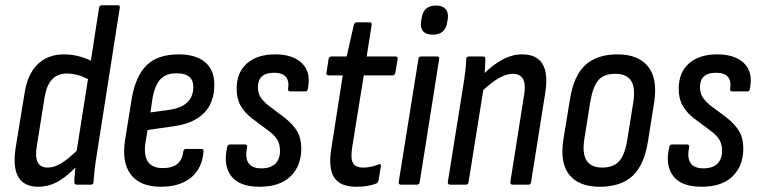

<svg xmlns="http://www.w3.org/2000/svg" viewBox="-20 -703 2891 731"><path d="M126 8Q16 8 40 -143L73 -345Q84 -420 123 -458Q162 -496 224 -496Q251 -496 277.5 -489.5Q304 -483 326 -472L357 -673Q359 -683 368 -683H429Q438 -683 436 -673L349 -118Q343 -82 340 -54.5Q337 -27 336 -11Q336 0 327 0H272Q263 0 263 -10Q263 -21 264.5 -36Q266 -51 267 -65Q230 -27 196.5 -9.5Q163 8 126 8ZM120 -146Q106 -65 162 -65Q186 -65 212.5 -81Q239 -97 272 -129L315 -402Q273 -423 234 -423Q165 -423 150 -334Z M592 8Q514 8 478.5 -38Q443 -84 456 -169L481 -324Q496 -414 538.5 -455Q581 -496 660 -496Q725 -496 760.5 -466.5Q796 -437 796 -381Q796 -312 756 -272Q716 -232 639 -222L542 -208L534 -162Q519 -63 600 -63Q671 -63 678 -127Q680 -136 688 -136H746Q756 -136 755 -127Q750 -62 707.5 -27Q665 8 592 8ZM553 -275 626 -285Q716 -299 716 -372Q716 -424 652 -424Q612 -424 590.5 -401Q569 -378 560 -325Z M968 8Q891 8 860 -33Q829 -74 845 -143Q847 -153 856 -153H912Q922 -153 921 -143Q904 -62 975 -62Q1010 -62 1028 -79.5Q1046 -97 1046 -128Q1046 -152 1037.5 -168Q1029 -184 1008 -201L941 -251Q912 -273 896.5 -300Q881 -327 881 -365Q881 -427 920 -461.5Q959 -496 1028 -496Q1095 -496 1130 -462Q1165 -428 1152 -365Q1151 -355 1143 -355H1085Q1075 -355 1077 -365Q1086 -426 1023 -426Q962 -426 962 -371Q962 -350 970.5 -335.5Q979 -321 1001 -302L1065 -254Q1097 -228 1112 -202Q1127 -176 1127 -137Q1127 -72 1086.5 -32Q1046 8 968 8Z M1337 8Q1274 8 1251.5 -28.5Q1229 -65 1242 -141L1285 -416H1232Q1221 -416 1223 -426L1231 -479Q1233 -488 1242 -488H1300L1327 -608Q1330 -618 1338 -618H1387Q1397 -618 1395 -608L1376 -488H1485Q1496 -488 1494 -478L1485 -426Q1483 -416 1474 -416H1365L1321 -143Q1314 -99 1324 -82Q1334 -65 1363 -65Q1379 -65 1394 -68.5Q1409 -72 1421 -77Q1432 -81 1430 -69L1421 -15Q1419 -7 1412 -4Q1381 8 1337 8Z M1507 0Q1497 0 1498 -10L1573 -478Q1574 -488 1583 -488H1644Q1654 -488 1652 -478L1578 -10Q1576 0 1568 0ZM1628 -571Q1577 -571 1583 -621L1585 -632Q1591 -682 1640 -682Q1664 -682 1676 -669Q1688 -656 1685 -632L1683 -621Q1677 -571 1628 -571Z M1694 0Q1684 0 1685 -10L1742 -366Q1748 -402 1751.5 -431Q1755 -460 1755 -478Q1756 -488 1766 -488H1819Q1828 -488 1828 -479Q1828 -468 1827 -453.5Q1826 -439 1825 -425Q1860 -459 1895.5 -477.5Q1931 -496 1968 -496Q2079 -496 2056 -350L2002 -10Q2001 0 1992 0H1932Q1922 0 1923 -10L1976 -345Q1988 -422 1932 -422Q1886 -422 1820 -360L1764 -10Q1763 0 1754 0Z M2264 8Q2184 8 2147.5 -37.5Q2111 -83 2125 -172L2150 -325Q2164 -414 2208 -455Q2252 -496 2331 -496Q2409 -496 2446.5 -451Q2484 -406 2471 -316L2447 -165Q2433 -75 2388.5 -33.5Q2344 8 2264 8ZM2273 -65Q2315 -65 2337 -89Q2359 -113 2368 -169L2391 -313Q2400 -370 2382.5 -396Q2365 -422 2323 -422Q2280 -422 2259 -398.5Q2238 -375 2228 -319L2205 -175Q2187 -65 2273 -65Z M2651 8Q2574 8 2543 -33Q2512 -74 2528 -143Q2530 -153 2539 -153H2595Q2605 -153 2604 -143Q2587 -62 2658 -62Q2693 -62 2711 -79.5Q2729 -97 2729 -128Q2729 -152 2720.5 -168Q2712 -184 2691 -201L2624 -251Q2595 -273 2579.5 -300Q2564 -327 2564 -365Q2564 -427 2603 -461.5Q2642 -496 2711 -496Q2778 -496 2813 -462Q2848 -428 2835 -365Q2834 -355 2826 -355H2768Q2758 -355 2760 -365Q2769 -426 2706 -426Q2645 -426 2645 -371Q2645 -350 2653.5 -335.5Q2662 -321 2684 -302L2748 -254Q2780 -228 2795 -202Q2810 -176 2810 -137Q2810 -72 2769.5 -32Q2729 8 2651 8Z"/></svg>

Font: Sofia Sans Condensed Medium
Style: Italic
Weight: 500
Italic angle: -9°
Designer: Botio Nikoltchev, Ani Petrova
Foundry: lettersoup
Version: Version 4.101; ttfautohint (v1.8.4.7-5d5b)